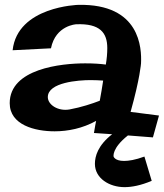

<svg xmlns="http://www.w3.org/2000/svg" viewBox="-20 -532 675 791"><path d="M575 113C537 127 510 131 491 131C453 131 448 113 448 113C448 113 440 79 507 26L610 34L635 -56L518 -71C557 -210 561 -271 561 -271C564 -333 558 -517 303 -512C303 -512 52 -506 32 -325L190 -333C209 -428 294 -432 294 -432C392 -436 422 -397 422 -334C422 -312 420 -290 416 -266C394 -269 366 -271 331 -271C232 -271 20 -249 20 -107C20 -17 124 9 205 9C260 9 320 -3 376 -34C376 -34 370 -4 367 16L442 21C383 67 371 112 371 143C371 203 431 239 493 239C523 239 560 232 605 213ZM405 -200C401 -173 396 -144 391 -117C360 -105 315 -90 266 -81C218 -73 177 -101 177 -132C177 -193 304 -202 353 -202C372 -202 390 -201 405 -200Z"/></svg>

Font: Peralta
Style: Regular
Weight: 400
Designer: Astigmatic (AOETI)
Foundry: Astigmatic (AOETI)
Version: Version 1.000